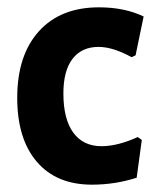

<svg xmlns="http://www.w3.org/2000/svg" viewBox="-20 -494 442 524"><path d="M250 -474Q320 -474 372 -449L350 -343L339 -338Q288 -366 249 -366Q203 -366 178 -333.5Q153 -301 153 -239Q153 -169 180 -132Q207 -95 257 -95Q301 -95 356 -120L367 -112L353 -9Q294 10 231 10Q134 10 80.5 -52.5Q27 -115 27 -227Q27 -343 86 -408.5Q145 -474 250 -474Z"/></svg>

Font: Alegreya Sans
Style: Bold
Weight: 700
Designer: Juan Pablo del Peral
Foundry: Huerta Tipografica
Version: Version 2.007